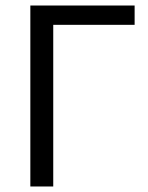

<svg xmlns="http://www.w3.org/2000/svg" viewBox="-20 -676 538 696"><path d="M90 0V-656H468V-586H173V0Z"/></svg>

Font: .
Style: 
Weight: 400
Designer: Paul D. Hunt, Dalton Maag
Foundry: Dalton Maag Ltd
Version: Version 1.200